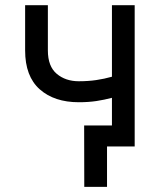

<svg xmlns="http://www.w3.org/2000/svg" viewBox="-20 -566 632 742"><path d="M284.7 -170.9Q189.9 -170.9 133.5 -220.9Q77.1 -271 77.1 -371.1V-545.9H165V-371.1Q165 -309.6 199.2 -280.8Q233.4 -252 284.7 -252Q320.8 -252 352.1 -256.6Q383.3 -261.2 412.6 -269.5V-545.9H500.5V0H412.6V-188Q383.3 -180.2 352.3 -175.5Q321.3 -170.9 284.7 -170.9ZM393.6 156.2H305.7L305.2 -81.1H430.2V0H393.6Z"/></svg>

Font: Inter
Style: Regular
Weight: 400
Designer: Rasmus Andersson
Foundry: rsms
Version: Version 4.001;git-9221beed3